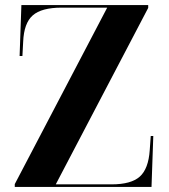

<svg xmlns="http://www.w3.org/2000/svg" viewBox="-20 -734 663 754"><path d="M38 0V-11L401 -704H222Q143 -704 108.5 -673.5Q74 -643 71 -570L68 -514H57L64 -714H562V-703L199 -10H418Q495 -10 529 -40.5Q563 -71 568 -144L572 -200H582L575 0Z"/></svg>

Font: Noto Serif Display SemiCondensed
Style: Bold
Weight: 700
Width: 4
Designer: Monotype Design Team
Foundry: Monotype Imaging Inc.
Version: Version 2.009